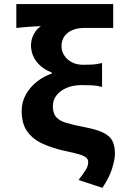

<svg xmlns="http://www.w3.org/2000/svg" viewBox="-20 -720 640 927"><path d="M474.3 186.9 359.3 149.1Q380.9 120.7 393.4 101.2Q405.8 81.8 405.8 62.5Q405.8 48.9 395.5 40.4Q385.3 31.8 360.5 24.6Q335.8 17.3 290 8Q234 -4.7 187.1 -25.6Q140.1 -46.4 112.4 -84.1Q84.6 -121.7 84.6 -184.3Q84.6 -227.2 104.8 -263.5Q125 -299.7 158.2 -325.8Q191.5 -351.8 230.6 -365.3V-369.3Q183.3 -387.8 156.5 -422.4Q129.7 -457 129.7 -501.7Q129.7 -527.6 141.9 -552.6Q154.1 -577.6 177.4 -593.7Q158.3 -593 141.5 -592.1Q124.7 -591.3 105.5 -589.6Q86.2 -587.8 58.8 -585.1V-700.5H526.6V-585.1H386.2Q353.8 -585.1 329 -574.4Q304.1 -563.6 290.5 -544Q276.9 -524.3 276.9 -496.9Q276.9 -474.1 289.5 -453.6Q302 -433.1 325.7 -420.1Q349.4 -407.2 381.7 -407.2Q408.3 -407.2 428.1 -408.4Q447.8 -409.6 472.7 -415.8V-300.5Q445.4 -307.4 421.8 -308.2Q398.3 -309.1 373.1 -309.1Q334.6 -309.1 303.3 -296.4Q272.1 -283.7 253.7 -260.8Q235.2 -237.9 235.2 -207.5Q235.2 -173.3 251 -155Q266.8 -136.8 300 -126.8Q333.1 -116.8 383.8 -107.1Q444.6 -95.6 477.5 -79.9Q510.4 -64.1 522.7 -39.8Q534.9 -15.5 534.9 22.6Q534.9 48.2 521.6 92.6Q508.2 136.9 474.3 186.9Z"/></svg>

Font: Source Code Pro ExtraLight
Style: Regular
Weight: 200
Monospace: yes
Designer: Paul D. Hunt, Teo Tuominen
Foundry: Adobe
Version: Version 1.026;hotconv 1.1.0;makeotfexe 2.6.0